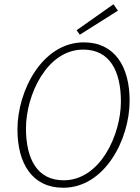

<svg xmlns="http://www.w3.org/2000/svg" viewBox="-20 -870 657 902"><path d="M277 12C473 12 589 -216 589 -397C589 -558 518 -671 374 -671C178 -671 62 -443 62 -262C62 -101 132 12 277 12ZM279 -23C155 -23 102 -123 102 -267C102 -422 199 -637 371 -637C496 -637 548 -536 548 -393C548 -237 451 -23 279 -23ZM355 -707 534 -820 513 -850 340 -728Z"/></svg>

Font: Source Sans Pro Light
Style: Italic
Weight: 300
Italic angle: -11°
Designer: Paul D. Hunt
Foundry: Adobe Systems Incorporated
Version: Version 3.006;hotconv 1.0.111;makeotfexe 2.5.65597